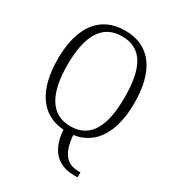

<svg xmlns="http://www.w3.org/2000/svg" viewBox="-220 -854 1102 1207"><g transform="rotate(30 331.0 -250.5)"><path d="M505 224H532V188H518C438 188 386 143 375 7C527 -14 608 -149 608 -358C608 -588 516 -725 332 -725C143 -725 52 -583 52 -359C52 -141 136 -3 305 9C317 181 415 224 505 224ZM331 -31C186 -31 123 -154 123 -358C123 -559 183 -684 332 -684C482 -684 537 -564 537 -358C537 -152 478 -31 331 -31Z"/></g></svg>

Font: Noto Serif Thai SemiCondensed Light
Style: Regular
Weight: 300
Width: 4
Designer: Monotype Design Team
Foundry: Monotype Imaging Inc.
Version: Version 2.002